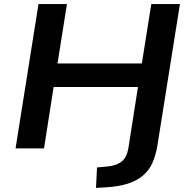

<svg xmlns="http://www.w3.org/2000/svg" viewBox="-20 -725 921 938"><path d="M449 193 454 93 508 88Q552 83 576 62.5Q600 42 607 0L654 -300H242L195 0H56L168 -705H307L261 -415H673L719 -705H859L749 -14Q741 34 724.5 71Q708 108 678 133Q648 158 605 172Q562 186 501 190Z"/></svg>

Font: Nunito Sans 10pt SemiExpanded
Style: Bold Italic
Weight: 700
Width: 6
Italic angle: -9°
Designer: Vernon Adams
Foundry: Vernon Adams
Version: Version 3.101;gftools[0.9.27]